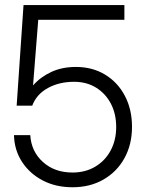

<svg xmlns="http://www.w3.org/2000/svg" viewBox="-20 -748 594 777"><path d="M273.4 9.8Q205.6 9.8 152.8 -17.8Q100.1 -45.4 69.1 -93Q38.1 -140.6 36.6 -201.2H102.5Q106.4 -135.3 153.6 -92.5Q200.7 -49.8 273.4 -49.8Q325.7 -49.8 365.7 -73.7Q405.8 -97.7 428 -139.4Q450.2 -181.2 450.2 -233.9Q450.2 -287.6 428.5 -328.9Q406.7 -370.1 368.4 -393.6Q330.1 -417 279.8 -417Q219.7 -417 173.8 -391.8Q127.9 -366.7 110.4 -320.3H47.4L75.2 -727.5H483.4V-668H134.8L113.8 -403.3H114.7Q144.5 -437 188 -457Q231.4 -477.1 287.1 -477.1Q354 -477.1 405.3 -446Q456.5 -415 485.4 -360.1Q514.2 -305.2 514.2 -234.9Q514.2 -163.6 483.9 -108.4Q453.6 -53.2 399.2 -21.7Q344.7 9.8 273.4 9.8Z"/></svg>

Font: Inter Display Light
Style: Regular
Weight: 300
Designer: Rasmus Andersson
Foundry: rsms
Version: Version 4.000;git-a52131595